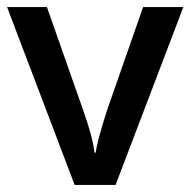

<svg xmlns="http://www.w3.org/2000/svg" viewBox="-20 -523 538 543"><path d="M306.9 0H191.1L0 -503H112.7L215.4 -210.8Q241.7 -137.5 247.2 -91.5H250.8Q254.8 -124.4 282.6 -210.8L384.7 -503H498.5Z"/></svg>

Font: Khula SemiBold
Style: Regular
Weight: 600
Designer: Erin McLaughlin, Steve Matteson
Version: Version 1.002;PS 1.0;hotconv 1.0.72;makeotf.lib2.5.5900; ttf